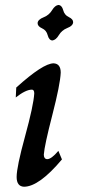

<svg xmlns="http://www.w3.org/2000/svg" viewBox="-20 -728 339 755"><path d="M74.2 6.3Q45.4 4.9 45.4 -32.2Q45.4 -71.3 78.6 -192.1Q111.8 -313 114.7 -360.4Q114.7 -375.5 105.5 -375.5Q81.1 -375.5 42 -344.7L43.9 -383.8Q149.4 -479 190.9 -479Q218.8 -477.5 218.8 -442.4Q216.8 -396 185.8 -275.9Q154.8 -155.8 152.3 -120.1Q152.3 -103 165.5 -102.1Q182.1 -102.1 209.5 -134.8L223.6 -101.1Q133.3 6.3 74.2 6.3ZM185.5 -568.8Q172.4 -570.3 167.5 -589.6Q162.6 -608.9 145.3 -616.7Q127.9 -624.5 127.9 -636.7Q127.9 -650.9 152.8 -660.6Q173.3 -668.9 184.8 -688Q196.3 -707 210 -708.5Q223.6 -707 228.5 -688Q233.4 -668.9 250.5 -660.9Q267.6 -652.8 267.6 -641.1Q267.6 -626.5 243.2 -617.2Q222.7 -608.9 211.2 -589.6Q199.7 -570.3 185.5 -568.8Z"/></svg>

Font: Kelvinch
Style: Italic
Weight: 400
Italic angle: -10°
Designer: Paul James Miller
Foundry: High-Logic / Made with FontCreator
Version: Version 3.40;July 22, 2017;FontCreator 11.0.0.2388 64-bit